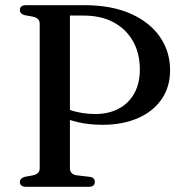

<svg xmlns="http://www.w3.org/2000/svg" viewBox="-20 -720 705 740"><path d="M635.5 -449Q635.5 -385 603 -337.8Q570.5 -290.5 511.8 -264.8Q453 -239 375 -239Q322 -239 277 -249.8Q232 -260.5 199.5 -280.5L206 -317.5Q224 -305.5 246.8 -297.2Q269.5 -289 295 -284.8Q320.5 -280.5 347 -280.5Q398 -280.5 436.8 -300.8Q475.5 -321 497.2 -359.5Q519 -398 519 -452Q519 -514.5 492.5 -561.2Q466 -608 417.8 -634Q369.5 -660 302.5 -660H249.5V-71.5Q249.5 -60.5 255.8 -53.5Q262 -46.5 274.5 -44.5L325 -38.5Q336 -37 340.8 -32Q345.5 -27 345.5 -18Q345.5 -10 339.8 -5Q334 0 321 0H81Q68.5 0 62.5 -5Q56.5 -10 56.5 -18Q56.5 -33 75.5 -38.5L108.5 -44.5Q120.5 -47.5 126.8 -54Q133 -60.5 133 -71.5V-628.5Q133 -639.5 126.8 -646Q120.5 -652.5 108.5 -655.5L75.5 -661.5Q56.5 -666.5 56.5 -682Q56.5 -690.5 62.5 -695.2Q68.5 -700 81 -700H305.5Q409.5 -700 483 -667.5Q556.5 -635 596 -578.5Q635.5 -522 635.5 -449Z"/></svg>

Font: Fraunces 12pt
Style: Regular
Weight: 400
Version: Version 1.000;[b76b70a41]